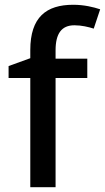

<svg xmlns="http://www.w3.org/2000/svg" viewBox="-20 -851 440 805"><path d="M346 -524V-605H213V-640C213 -710 238 -745 292 -745C322 -745 351 -738 373 -731L400 -812C373 -821 333 -831 287 -831C174 -831 107 -779 107 -641V-607L16 -574V-524H107V-66H213V-524Z"/></svg>

Font: Noto Sans Malayalam UI Medium
Style: Regular
Weight: 500
Designer: Jelle Bosma - Monotype Design Team
Foundry: Monotype Imaging Inc.
Version: Version 2.104